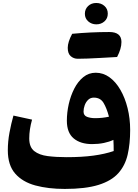

<svg xmlns="http://www.w3.org/2000/svg" viewBox="-20 -1238 912 1269"><path d="M731.4 -239.7Q731.4 -255.4 731 -276.9Q730.5 -298.3 729.5 -313.5Q703.1 -300.8 666.7 -293.2Q630.4 -285.6 588.9 -285.6Q512.2 -285.6 467 -323.2Q421.9 -360.8 421.9 -440.4Q421.9 -494.1 434.3 -549.6Q446.8 -605 470.9 -652.3Q495.1 -699.7 530.8 -728.5Q566.4 -757.3 612.8 -757.3Q662.1 -757.3 703.6 -727.3Q745.1 -697.3 775.6 -644.5Q806.2 -591.8 823.2 -523.4Q840.3 -455.1 840.3 -378.9Q840.3 -288.1 823.7 -215.8Q807.1 -143.6 761.7 -93Q716.3 -42.5 630.9 -15.9Q545.4 10.7 408.2 10.7Q298.8 10.7 213.9 -12.2Q128.9 -35.2 80.3 -90.8Q31.7 -146.5 31.7 -244.6Q31.7 -302.7 42.7 -361.8Q53.7 -420.9 68.8 -474.1L191.9 -447.3Q182.6 -414.6 178 -384Q173.3 -353.5 173.3 -322.8Q173.3 -265.6 206.3 -239.5Q239.3 -213.4 295.4 -206.3Q351.6 -199.2 420.9 -199.2Q521.5 -199.2 597.2 -209.5Q672.9 -219.7 731.4 -239.7ZM700.2 -466.8Q685.1 -523.4 664.3 -558.1Q643.6 -592.8 600.1 -592.8Q577.6 -592.8 562.5 -578.1Q547.4 -563.5 539.8 -542.2Q532.2 -521 532.2 -500.5Q532.2 -474.6 555.2 -465.8Q578.1 -457 608.4 -457Q656.7 -457 700.2 -466.8ZM753.9 -861.3Q734.4 -860.4 641.4 -855Q548.3 -849.6 493.7 -849.6Q467.3 -849.6 447.5 -866.7Q427.7 -883.8 427.7 -921.9Q427.7 -960 457 -1014.6Q581.1 -1026.4 702.6 -1026.4Q782.7 -1026.4 782.7 -960.4Q782.7 -916 753.9 -861.3ZM616.9 -1077.1Q585.4 -1077.1 563.2 -1096.7Q541 -1116.2 541 -1147Q541 -1177.7 562.3 -1198Q583.5 -1218.3 616 -1218.3Q648.4 -1218.3 670.4 -1198.7Q692.4 -1179.2 692.4 -1147.7Q692.4 -1116.2 670.4 -1096.7Q648.4 -1077.1 616.9 -1077.1Z"/></svg>

Font: Pinar DS4-ExtraBold
Style: Regular
Weight: 800
Designer: Amin Abedi
Version: Version 2.000